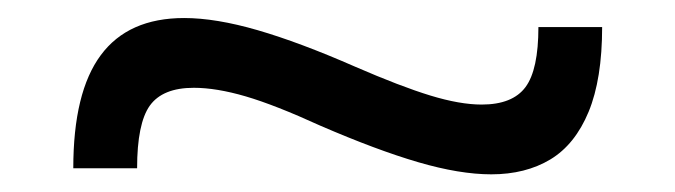

<svg xmlns="http://www.w3.org/2000/svg" viewBox="-20 -407 749 213"><path d="M61.3 -220.3Q61.3 -304.7 91.8 -345.8Q122.3 -387 184.3 -387Q219.4 -387 265.9 -373.5Q312.4 -360 374 -333Q424.7 -311 457.5 -301Q490.3 -291 514.3 -291Q548.6 -291 563 -310.4Q577.3 -329.7 577.3 -377H648Q648 -319.3 633 -283Q618 -246.7 590.5 -230.1Q563 -213.6 525 -213.6Q490 -213.6 443.8 -227.1Q397.7 -240.6 335.3 -267.6Q285 -290.6 252.5 -300.1Q220 -309.6 195 -309.6Q160.4 -309.6 146.2 -289.8Q132.1 -270 132.1 -220.3Z"/></svg>

Font: M PLUS 1 Thin
Style: Regular
Weight: 100
Designer: Coji Morishita
Foundry: UNDERFOREST DESIGN
Version: Version 1.001